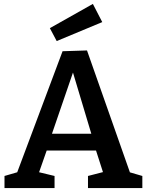

<svg xmlns="http://www.w3.org/2000/svg" viewBox="-20 -962 752 982"><path d="M652 -59 619 -88 708 -62V0H430V-62L523 -86L511 -68L466 -208L486 -192H208L224 -207L176 -70L172 -83L259 -62V0H3V-62L89 -87L61 -62L300 -700L425 -704ZM240 -261 231 -278H465L453 -258L340 -635L368 -634ZM270 -752 235 -818 455 -942 503 -849Z"/></svg>

Font: Bitter Thin SemiBold
Style: Regular
Weight: 600
Version: Version 2.002